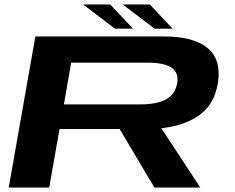

<svg xmlns="http://www.w3.org/2000/svg" viewBox="-20 -838 1049 858"><path d="M19 0 138 -675H715.5Q844 -675 906.8 -624Q969.5 -573 954 -469Q937.5 -361.5 852.5 -311.5Q790 -274.5 701 -265L875 0H670L514.5 -261.5H246L200 0ZM265.5 -371.5H606Q681.5 -371.5 722.2 -394.2Q763 -417 771.5 -465Q780 -512.5 747 -535.2Q714 -558 639 -558H298ZM670.5 -710 528.5 -818H649.5L751.5 -710ZM493.5 -710 351.5 -818H472.5L574.5 -710Z"/></svg>

Font: Anybody UltraExpanded SemiBold
Style: Italic
Weight: 600
Width: 9
Italic angle: -10°
Designer: Tyler Finck
Foundry: Etcetera Type Company
Version: Version 1.010; ttfautohint (v1.8.3) -l 8 -r 50 -G 200 -x 14 